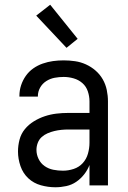

<svg xmlns="http://www.w3.org/2000/svg" viewBox="-20 -783 540 811"><path d="M214 8Q183 8 152.5 -0.5Q122 -9 99.5 -30Q77 -51 66.5 -81.5Q56 -112 56 -143Q56 -168 62.5 -193Q69 -218 85 -237.5Q101 -257 123 -270.5Q145 -284 169 -292Q193 -300 218 -303Q243 -306 269 -306H358V-355Q358 -376 351 -397Q344 -418 328 -432Q312 -446 291 -452Q270 -458 249 -458Q230 -458 211 -454.5Q192 -451 175.5 -440.5Q159 -430 149.5 -413Q140 -396 140 -377V-375H62V-378Q62 -401 69 -422.5Q76 -444 89 -462.5Q102 -481 120.5 -494Q139 -507 160.5 -514.5Q182 -522 204 -525Q226 -528 249 -528Q273 -528 297 -524.5Q321 -521 343 -511Q365 -501 383.5 -485Q402 -469 414 -448Q426 -427 431 -403Q436 -379 436 -355V0H358V-86Q350 -65 335.5 -46.5Q321 -28 302 -15Q283 -2 260 3Q237 8 214 8ZM246 -62Q269 -62 291.5 -69.5Q314 -77 329.5 -94Q345 -111 351.5 -134Q358 -157 358 -180V-236H269Q254 -236 239 -234.5Q224 -233 209.5 -229.5Q195 -226 181 -220Q167 -214 156 -204Q145 -194 139.5 -179.5Q134 -165 134 -150Q134 -130 143 -111.5Q152 -93 168.5 -81.5Q185 -70 205 -66Q225 -62 246 -62ZM261 -581 133 -717 192 -763 308 -619Z"/></svg>

Font: HulyMono
Style: Regular
Weight: 400
Monospace: yes
Designer: Belleve Invis
Foundry: Belleve Invis
Version: Version 33.2.5; ttfautohint (v1.8.4)